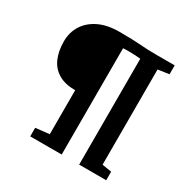

<svg xmlns="http://www.w3.org/2000/svg" viewBox="-181 -1010 1179 1186"><g transform="rotate(30 408.0 -417.5)"><path d="M282.5 -72V-385.5Q210.5 -385.5 163.5 -413Q116.5 -440.5 93.8 -491.5Q71 -542.5 71 -613Q71 -676.5 102.2 -726.5Q133.5 -776.5 193.5 -805.8Q253.5 -835 340.5 -835Q395 -835 429.8 -833.8Q464.5 -832.5 490.2 -830.5Q516 -828.5 542.2 -827.2Q568.5 -826 605 -826H738V-762.5L659 -751V-72L726.5 -61V0H533.5V-755Q517 -757 495.5 -758.2Q474 -759.5 446 -759.5Q434 -759.5 422.8 -759Q411.5 -758.5 409 -758V0H184.5V-61Z"/></g></svg>

Font: Merriweather 28pt Black
Style: Regular
Weight: 900
Version: Version 2.100